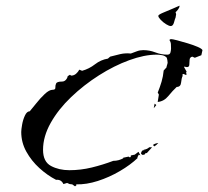

<svg xmlns="http://www.w3.org/2000/svg" viewBox="-20 -622 735 678"><path d="M245 36 235 29 226 28 217 24 204 28Q196 11 178 13Q147 -3 119 -28.5Q91 -54 73 -86.5Q55 -119 55 -156Q55 -164 58 -181.5Q61 -199 68 -214Q75 -229 85 -229Q93 -238 107.5 -256.5Q122 -275 138 -290Q154 -305 166 -305Q176 -305 175.5 -312.5Q175 -320 178 -327Q181 -334 199 -334Q207 -334 212.5 -340Q218 -346 219 -353L227 -358L231 -355Q241 -355 248.5 -361.5Q256 -368 260 -376L270 -372Q295 -379 315.5 -395Q336 -411 361 -415L369 -422Q387 -427 405 -431Q423 -435 442 -433Q453 -437 463.5 -441Q474 -445 486 -445Q508 -445 528.5 -437Q549 -429 571 -429Q580 -429 582 -437Q584 -445 584 -451Q584 -459 583.5 -466.5Q583 -474 578 -481L583 -484Q589 -484 606 -479.5Q623 -475 643 -469Q663 -463 678 -456.5Q693 -450 695 -445L691 -427L668 -418L659 -422Q650 -420 649.5 -410.5Q649 -401 648.5 -393Q648 -385 640 -385Q639 -385 636.5 -385.5Q634 -386 631 -387L630 -385L639 -369L637 -365L639 -360L637 -357L628 -361L624 -359L625 -354Q621 -346 619.5 -330.5Q618 -315 604 -315Q590 -302 574.5 -283Q559 -264 537 -262V-263L541 -288L537 -295Q545 -315 550.5 -333.5Q556 -352 558 -373L568 -384Q568 -387 570 -392.5Q572 -398 572 -400Q572 -405 571 -409.5Q570 -414 569 -418Q563 -425 553 -427Q543 -429 533 -429Q490 -429 436.5 -409.5Q383 -390 329.5 -356Q276 -322 231 -279Q186 -236 159 -188Q132 -140 132 -93Q132 -51 160 -36Q188 -21 225 -21Q265 -21 304 -30.5Q343 -40 380 -54Q390 -54 399 -56.5Q408 -59 415 -63V-65L434 -69L439 -66L442 -69V-73L456 -76L469 -86L476 -73L470 -76L465 -66L466 -64Q441 -40 403.5 -18Q366 4 325.5 17Q285 30 249 29L250 32ZM523 -240 526 -256 532 -251ZM525 -105 521 -109V-111Q529 -116 539 -117Q533 -110 525 -105ZM483 -75 478 -79Q478 -85 481.5 -89Q485 -93 491 -91L487 -93Q500 -95 507 -102H517L499 -82V-81L495 -82L490 -76ZM583 -530Q577 -530 566.5 -536.5Q556 -543 547.5 -552Q539 -561 539 -566Q539 -570 555.5 -577Q572 -584 590 -591.5Q608 -599 614 -602V-600Q614 -596 609 -589Q604 -582 600 -579L602 -572L600 -560Q598 -556 594.5 -543Q591 -530 583 -530Z"/></svg>

Font: Kolker Brush
Style: Regular
Weight: 400
Designer: Robert E. Leuschke
Foundry: Robert E. Leuschke
Version: Version 1.010; ttfautohint (v1.8.3)